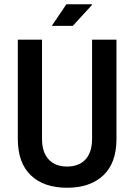

<svg xmlns="http://www.w3.org/2000/svg" viewBox="-20 -873 632 905"><path d="M296 12Q187 12 125.5 -46.5Q64 -105 64 -218V-686H178V-219Q178 -155 209.5 -121.5Q241 -88 296 -88Q352 -88 383 -121.5Q414 -155 414 -219V-686H529V-218Q529 -105 467 -46.5Q405 12 296 12ZM224 -751 293 -853H413L414 -850L323 -751Z"/></svg>

Font: Archivo Narrow SemiBold
Style: Regular
Weight: 600
Designer: Hector Gatti
Foundry: Omnibus-Type
Version: Version 3.002